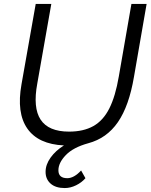

<svg xmlns="http://www.w3.org/2000/svg" viewBox="-20 -730 763 973"><path d="M646 -710H723L659 -341Q634 -193 577.5 -111Q521 -29 427 -4Q351 17 313.5 56Q276 95 276 133Q276 173 321 173Q355 173 391 134L413 173Q394 195 365.5 209Q337 223 308 223Q262 223 236.5 200.5Q211 178 211 141Q211 104 236.5 68.5Q262 33 304 7Q174 1 118.5 -78.5Q63 -158 89 -303L161 -710H240L169 -307Q146 -184 186 -123.5Q226 -63 330 -63Q403 -63 453 -91Q503 -119 534 -180.5Q565 -242 582 -342Z"/></svg>

Font: Livvic
Style: Italic
Weight: 400
Italic angle: -10°
Designer: Jacques Le Bailly, Baron von Fonthausen
Version: Version 1.001; ttfautohint (v1.8.2)